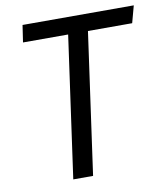

<svg xmlns="http://www.w3.org/2000/svg" viewBox="-79 -754 714 821"><g transform="rotate(-10 278.5 -344.0)"><path d="M557 -688 537 -614H345L259 0H173L259 -614H63L74 -688Z"/></g></svg>

Font: Fira Sans TEST Book
Style: Italic
Weight: 350
Italic angle: -8°
Designer: Carrois Corporate & Edenspiekermann AG
Foundry: Carrois Corporate GbR & Edenspiekermann AG
Version: Version 4.201